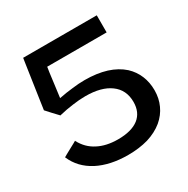

<svg xmlns="http://www.w3.org/2000/svg" viewBox="-161 -842 976 997"><g transform="rotate(-30 327.0 -344.0)"><path d="M325.2 -439.5Q290 -439.5 252 -434.6Q212.9 -430.7 168.9 -421.9Q168.9 -421.9 171.9 -444.3Q174.8 -466.8 178.7 -496.1Q183.6 -532.2 187.5 -564.5Q192.4 -596.7 192.4 -596.7Q192.4 -596.7 238.3 -596.7Q284.2 -596.7 343.8 -596.7Q369.1 -596.7 395.5 -596.7Q421.9 -596.7 445.3 -596.7Q489.3 -596.7 518.6 -596.7Q548.8 -596.7 548.8 -596.7Q548.8 -596.7 548.8 -610.4Q548.8 -623 548.8 -640.6Q548.8 -661.1 548.8 -679.7Q548.8 -699.2 548.8 -699.2Q548.8 -699.2 511.7 -699.2Q474.6 -699.2 419.9 -699.2Q390.6 -699.2 358.4 -699.2Q326.2 -699.2 294.9 -699.2Q220.7 -699.2 164.1 -699.2Q107.4 -699.2 107.4 -699.2Q107.4 -699.2 101.6 -661.1Q95.7 -624 88.9 -575.2Q80.1 -516.6 72.3 -462.9Q64.5 -409.2 64.5 -409.2Q64.5 -409.2 94.7 -376Q126 -342.8 126 -342.8Q126 -342.8 127 -343.8Q127 -343.8 127 -343.8Q170.9 -354.5 210.9 -359.4Q251 -365.2 287.1 -365.2Q382.8 -365.2 435.5 -326.2Q489.3 -287.1 489.3 -214.8Q489.3 -152.3 447.3 -119.1Q404.3 -85.9 323.2 -85.9Q252.9 -85.9 203.1 -112.3Q153.3 -137.7 126 -189.5Q126 -189.5 126 -190.4Q125 -191.4 125 -191.4Q125 -191.4 113.3 -184.6Q102.5 -178.7 87.9 -170.9Q69.3 -161.1 53.7 -152.3Q37.1 -142.6 37.1 -142.6Q37.1 -142.6 37.1 -142.6Q38.1 -141.6 38.1 -141.6Q69.3 -68.4 145.5 -28.3Q221.7 10.7 328.1 10.7Q394.5 10.7 449.2 -4.9Q502.9 -21.5 541 -52.7Q577.1 -83 595.7 -124Q614.3 -164.1 614.3 -212.9Q614.3 -259.8 597.7 -299.8Q581.1 -339.8 548.8 -370.1Q510.7 -404.3 455.1 -421.9Q398.4 -439.5 325.2 -439.5Z"/></g></svg>

Font: umazing
Style: Display
Weight: 400
Designer: umazing